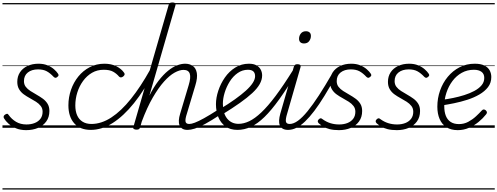

<svg xmlns="http://www.w3.org/2000/svg" viewBox="-20 -1035 4027 1555"><path d="M192 19Q145 19 109.5 4Q74 -11 49.5 -33Q25 -55 13 -76Q8 -84 9.5 -92Q11 -100 20 -106Q30 -113 37 -113.5Q44 -114 50 -104Q74 -70 110 -48.5Q146 -27 194 -27Q231 -27 260.5 -38.5Q290 -50 307.5 -73Q325 -96 325 -130Q325 -157 310 -176.5Q295 -196 271.5 -211Q248 -226 222 -240Q196 -254 172.5 -271Q149 -288 134.5 -312.5Q120 -337 120 -372Q120 -416 141.5 -449Q163 -482 202 -500.5Q241 -519 292 -519Q333 -519 364.5 -506Q396 -493 417.5 -474Q439 -455 450 -438Q455 -430 454 -424Q453 -418 442 -410Q435 -404 428 -405Q421 -406 414 -413Q387 -442 359 -457.5Q331 -473 288 -473Q237 -473 205.5 -448Q174 -423 174 -378Q174 -351 188.5 -332Q203 -313 226.5 -298Q250 -283 276.5 -268Q303 -253 326.5 -236Q350 -219 365 -195Q380 -171 380 -136Q380 -86 354.5 -51Q329 -16 286.5 1.5Q244 19 192 19ZM0 490H479V500H0ZM0 -20H479V0H0ZM0 -505H479V-500H0ZM0 -1010H479V-1000H0Z M716 17Q628 17 581 -36.5Q534 -90 534 -182Q534 -247 555 -307.5Q576 -368 614.5 -415.5Q653 -463 707 -491Q761 -519 826 -519Q881 -519 922 -498.5Q963 -478 985 -446Q991 -438 989 -430.5Q987 -423 977 -415Q967 -408 959 -408Q951 -408 944 -415Q924 -439 896 -454.5Q868 -470 820 -470Q767 -470 725 -445.5Q683 -421 652.5 -379Q622 -337 606 -285.5Q590 -234 590 -181Q590 -135 604.5 -101.5Q619 -68 648.5 -49.5Q678 -31 721 -31Q732 -31 736.5 -23.5Q741 -16 740 -6.5Q739 3 733 10Q727 17 716 17ZM459 490H994V500H459ZM459 -20H994V0H459ZM459 -505H994V-500H459ZM459 -1010H994V-1000H459Z M715 17Q706 17 701.5 10Q697 3 697.5 -6.5Q698 -16 704 -23.5Q710 -31 720 -31Q801 -31 881.5 -83.5Q962 -136 1041 -235Q1120 -334 1195 -469Q1200 -477 1208.5 -475Q1217 -473 1223 -465.5Q1229 -458 1224 -449Q1149 -304 1065 -199.5Q981 -95 893 -39Q805 17 715 17ZM994 490V500ZM994 -20V0ZM994 -505V-500ZM994 -1010V-1000Z M1499 17Q1473 17 1457.5 7.5Q1442 -2 1434.5 -19.5Q1427 -37 1428.5 -61Q1430 -85 1439 -114L1508 -345Q1527 -407 1517 -438Q1507 -469 1466 -469Q1434 -469 1393.5 -446.5Q1353 -424 1308.5 -374.5Q1264 -325 1217.5 -245Q1171 -165 1128 -50L1115 -4Q1112 6 1106 10.5Q1100 15 1085 15Q1073 15 1064.5 10Q1056 5 1060 -6L1346 -995Q1349 -1006 1355.5 -1010.5Q1362 -1015 1376 -1015Q1392 -1015 1398.5 -1009.5Q1405 -1004 1401 -992L1190 -261Q1226 -332 1264.5 -381.5Q1303 -431 1340.5 -461.5Q1378 -492 1413.5 -505.5Q1449 -519 1479 -519Q1516 -519 1541.5 -501Q1567 -483 1574 -444Q1581 -405 1562 -343L1494 -116Q1479 -71 1482.5 -51Q1486 -31 1512 -31Q1523 -31 1528 -23.5Q1533 -16 1531.5 -7Q1530 2 1522 9.5Q1514 17 1499 17ZM994 490H1670V500H994ZM994 -20H1670V0H994ZM994 -505H1670V-500H994ZM994 -1010H1670V-1000H994Z M1500 17Q1489 17 1484 9.5Q1479 2 1480.5 -7Q1482 -16 1490 -23.5Q1498 -31 1513 -31Q1530 -31 1558 -41.5Q1586 -52 1631.5 -77Q1677 -102 1747 -147Q1755 -152 1762 -149Q1769 -146 1773 -138Q1777 -130 1775 -121Q1773 -112 1764 -106Q1691 -58 1641 -31Q1591 -4 1557.5 6.5Q1524 17 1500 17ZM1670 490V500ZM1670 -20V0ZM1670 -505V-500ZM1670 -1010V-1000Z M1762 -152Q1830 -193 1882.5 -230.5Q1935 -268 1971.5 -301Q2008 -334 2027 -363.5Q2046 -393 2046 -418Q2046 -444 2031.5 -457Q2017 -470 1988 -470Q1943 -470 1905 -443.5Q1867 -417 1840.5 -374.5Q1814 -332 1799.5 -284.5Q1785 -237 1785 -195Q1785 -157 1793.5 -127Q1802 -97 1818.5 -76Q1835 -55 1858.5 -43.5Q1882 -32 1912 -32Q1921 -32 1924.5 -24.5Q1928 -17 1926.5 -7.5Q1925 2 1919 9.5Q1913 17 1904 17Q1844 17 1805.5 -11.5Q1767 -40 1748 -87Q1729 -134 1729 -191Q1729 -243 1748 -300.5Q1767 -358 1801.5 -407.5Q1836 -457 1885.5 -488Q1935 -519 1996 -519Q2034 -519 2057.5 -505.5Q2081 -492 2092 -470.5Q2103 -449 2103 -424Q2103 -389 2083 -353.5Q2063 -318 2023 -281Q1983 -244 1923 -201.5Q1863 -159 1782 -109ZM1670 490H2158V500H1670ZM1670 -20H2158V0H1670ZM1670 -505H2158V-500H1670ZM1670 -1010H2158V-1000H1670Z M1903 17Q1894 17 1890 9.5Q1886 2 1887 -7.5Q1888 -17 1894 -24.5Q1900 -32 1911 -32Q1954 -32 1999 -53.5Q2044 -75 2096.5 -124.5Q2149 -174 2212 -258Q2275 -342 2353 -467Q2357 -475 2365.5 -472Q2374 -469 2380 -462Q2386 -455 2382 -446Q2305 -319 2241.5 -230.5Q2178 -142 2122 -87.5Q2066 -33 2012.5 -8Q1959 17 1903 17ZM2157 490V500ZM2157 -20V0ZM2157 -505V-500ZM2157 -1010V-1000Z M2314 17Q2287 17 2270.5 7.5Q2254 -2 2246.5 -19.5Q2239 -37 2240.5 -61Q2242 -85 2250 -114L2360 -495Q2364 -506 2370 -510.5Q2376 -515 2389 -515Q2405 -515 2411.5 -509Q2418 -503 2414 -491L2306 -116Q2292 -71 2295.5 -51Q2299 -31 2326 -31Q2337 -31 2341.5 -23.5Q2346 -16 2344.5 -7Q2343 2 2335 9.5Q2327 17 2314 17ZM2442 -683Q2424 -683 2413 -692.5Q2402 -702 2402 -721Q2402 -745 2416.5 -763.5Q2431 -782 2458 -782Q2476 -782 2487 -772.5Q2498 -763 2498 -744Q2498 -721 2484 -702Q2470 -683 2442 -683ZM2158 490H2483V500H2158ZM2158 -20H2483V0H2158ZM2158 -505H2483V-500H2158ZM2158 -1010H2483V-1000H2158Z M2313 17Q2302 17 2297.5 9.5Q2293 2 2294.5 -7Q2296 -16 2304 -23.5Q2312 -31 2326 -31Q2357 -31 2393 -57Q2429 -83 2471 -134.5Q2513 -186 2562.5 -262Q2612 -338 2669 -437Q2675 -447 2684.5 -445.5Q2694 -444 2700 -436Q2706 -428 2700 -418Q2651 -329 2608 -259Q2565 -189 2526 -137.5Q2487 -86 2451 -51.5Q2415 -17 2381 0Q2347 17 2313 17ZM2483 490H2533V500H2483ZM2483 -20H2533V0H2483ZM2483 -505H2533V-500H2483ZM2483 -1010H2533V-1000H2483Z M2725 19Q2682 19 2650.5 11Q2619 3 2598 -10Q2577 -23 2562 -36Q2554 -44 2553.5 -52Q2553 -60 2561 -68Q2569 -76 2576 -77Q2583 -78 2592 -70Q2622 -48 2655.5 -37.5Q2689 -27 2727 -27Q2764 -27 2793.5 -38.5Q2823 -50 2840.5 -73Q2858 -96 2858 -130Q2858 -157 2843 -176.5Q2828 -196 2804.5 -211Q2781 -226 2755 -240Q2729 -254 2705.5 -271Q2682 -288 2667.5 -312.5Q2653 -337 2653 -372Q2653 -416 2674.5 -449Q2696 -482 2735 -500.5Q2774 -519 2825 -519Q2866 -519 2897.5 -506Q2929 -493 2950.5 -474Q2972 -455 2983 -438Q2988 -430 2987 -424Q2986 -418 2975 -410Q2968 -404 2961 -405Q2954 -406 2947 -413Q2920 -442 2892 -457.5Q2864 -473 2821 -473Q2770 -473 2738.5 -448Q2707 -423 2707 -378Q2707 -351 2721.5 -332Q2736 -313 2759.5 -298Q2783 -283 2809.5 -268Q2836 -253 2859.5 -236Q2883 -219 2898 -195Q2913 -171 2913 -136Q2913 -86 2887.5 -51Q2862 -16 2819.5 1.5Q2777 19 2725 19ZM2533 490H3012V500H2533ZM2533 -20H3012V0H2533ZM2533 -505H3012V-500H2533ZM2533 -1010H3012V-1000H2533Z M3194 19Q3151 19 3119.5 11Q3088 3 3067 -10Q3046 -23 3031 -36Q3023 -44 3022.5 -52Q3022 -60 3030 -68Q3038 -76 3045 -77Q3052 -78 3061 -70Q3091 -48 3124.5 -37.5Q3158 -27 3196 -27Q3233 -27 3262.5 -38.5Q3292 -50 3309.5 -73Q3327 -96 3327 -130Q3327 -157 3312 -176.5Q3297 -196 3273.5 -211Q3250 -226 3224 -240Q3198 -254 3174.5 -271Q3151 -288 3136.5 -312.5Q3122 -337 3122 -372Q3122 -416 3143.5 -449Q3165 -482 3204 -500.5Q3243 -519 3294 -519Q3335 -519 3366.5 -506Q3398 -493 3419.5 -474Q3441 -455 3452 -438Q3457 -430 3456 -424Q3455 -418 3444 -410Q3437 -404 3430 -405Q3423 -406 3416 -413Q3389 -442 3361 -457.5Q3333 -473 3290 -473Q3239 -473 3207.5 -448Q3176 -423 3176 -378Q3176 -351 3190.5 -332Q3205 -313 3228.5 -298Q3252 -283 3278.5 -268Q3305 -253 3328.5 -236Q3352 -219 3367 -195Q3382 -171 3382 -136Q3382 -86 3356.5 -51Q3331 -16 3288.5 1.5Q3246 19 3194 19ZM3002 490H3481V500H3002ZM3002 -20H3481V0H3002ZM3002 -505H3481V-500H3002ZM3002 -1010H3481V-1000H3002Z M3687 19Q3633 19 3596 -4.5Q3559 -28 3540.5 -71Q3522 -114 3522 -171Q3522 -239 3544 -301.5Q3566 -364 3606.5 -413Q3647 -462 3702.5 -490.5Q3758 -519 3825 -519Q3873 -519 3902.5 -504.5Q3932 -490 3945.5 -465.5Q3959 -441 3959 -411Q3959 -364 3932.5 -329.5Q3906 -295 3862 -269.5Q3818 -244 3765 -227Q3712 -210 3658 -199Q3604 -188 3558 -181L3562 -227Q3603 -232 3649.5 -241.5Q3696 -251 3740.5 -265Q3785 -279 3821.5 -298.5Q3858 -318 3880 -344Q3902 -370 3902 -404Q3902 -437 3879.5 -453.5Q3857 -470 3818 -470Q3764 -470 3720 -445.5Q3676 -421 3644.5 -379Q3613 -337 3595.5 -284Q3578 -231 3578 -176Q3578 -129 3591 -96.5Q3604 -64 3630.5 -47Q3657 -30 3697 -30Q3738 -30 3772.5 -48.5Q3807 -67 3834.5 -92.5Q3862 -118 3882 -140Q3890 -149 3898.5 -148.5Q3907 -148 3915 -141Q3922 -134 3923.5 -126.5Q3925 -119 3917 -109Q3891 -76 3855.5 -47Q3820 -18 3777.5 0.5Q3735 19 3687 19ZM3461 490H3987V500H3461ZM3461 -20H3987V0H3461ZM3461 -505H3987V-500H3461ZM3461 -1010H3987V-1000H3461Z"/></svg>

Font: Playwrite AU NSW Guides
Style: Regular
Weight: 400
Designer: Veronika Burian, José Scaglione
Foundry: TypeTogether
Version: Version 1.003